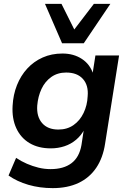

<svg xmlns="http://www.w3.org/2000/svg" viewBox="-20 -780 667 990"><path d="M252 190Q185 190 126.5 173Q68 156 24 125L63 34Q90 52 119 64.5Q148 77 178.5 84.5Q209 92 241 92Q308 92 348.5 61.5Q389 31 400 -32L413 -117L417 -116Q400 -83 373 -60Q346 -37 312.5 -26Q279 -15 242 -15Q178 -15 132.5 -42Q87 -69 64 -119Q41 -169 45 -235Q48 -292 67.5 -341Q87 -390 120.5 -426.5Q154 -463 200 -483.5Q246 -504 302 -504Q360 -504 402.5 -476Q445 -448 461 -397L457 -398L472 -494H594L522 -40Q511 34 476 85.5Q441 137 384.5 163.5Q328 190 252 190ZM281 -112Q326 -112 359 -135Q392 -158 411 -197.5Q430 -237 432 -284Q437 -340 407.5 -373Q378 -406 321 -406Q277 -406 244.5 -383Q212 -360 194 -321.5Q176 -283 172 -236Q168 -179 197 -145.5Q226 -112 281 -112ZM300 -557 212 -760H297L363 -628L464 -760H549L412 -557Z"/></svg>

Font: Nunito Sans 10pt
Style: Bold Italic
Weight: 700
Italic angle: -9°
Designer: Vernon Adams
Foundry: Vernon Adams
Version: Version 3.101;gftools[0.9.27]